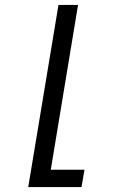

<svg xmlns="http://www.w3.org/2000/svg" viewBox="-20 -540 540 775"><path d="M94 215 216 -520H295L185 145H321L309 215Z"/></svg>

Font: Iosevka Term Curly Oblique
Style: Regular
Weight: 400
Italic angle: -9°
Designer: Belleve Invis
Foundry: Belleve Invis
Version: Version 32.3.0